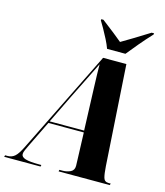

<svg xmlns="http://www.w3.org/2000/svg" viewBox="-190 -1031 973 1131"><g transform="rotate(15 296.5 -465.5)"><path d="M-57 0 -54 -10H-38Q-14 -10 4.5 -25.5Q23 -41 46 -88L355 -714H497L536 -101Q539 -55 545.5 -32.5Q552 -10 577 -10H590L587 0H275L277 -10H296Q323 -10 344.5 -20.5Q366 -31 366 -58Q366 -63 365.5 -72Q365 -81 365 -89L359 -260H143L66 -102Q57 -83 50.5 -69Q44 -55 44 -44Q44 -26 70 -18Q96 -10 154 -10H167L165 0ZM233 -446 148 -271H358L351 -464Q350 -494 348.5 -533.5Q347 -573 346 -610.5Q345 -648 345 -672Q328 -636 297 -575Q266 -514 233 -446ZM364 -771Q355 -796 340 -825.5Q325 -855 310 -881.5Q295 -908 285 -924L286 -931H299Q344 -897 374 -873Q404 -849 427 -830Q457 -847 497.5 -872Q538 -897 593 -931H608L607 -924Q567 -881 536 -844Q505 -807 476 -771Z"/></g></svg>

Font: Noto Serif Display ExtraCondensed Black
Style: Italic
Weight: 900
Width: 2
Italic angle: -12°
Designer: Monotype Design Team
Foundry: Monotype Imaging Inc.
Version: Version 2.009